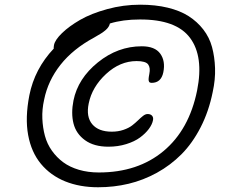

<svg xmlns="http://www.w3.org/2000/svg" viewBox="-20 -749 969 818"><path d="M397.9 48.8Q319.8 48.8 257.6 23.7Q195.3 -1.5 154.3 -51Q113.3 -100.6 99.9 -173.8Q86.4 -247.1 105 -342.8Q127.4 -455.6 209 -542Q208 -544.4 210 -557.1Q214.4 -579.1 244.4 -608.2Q274.4 -637.2 321.3 -664.3Q368.2 -691.4 436.8 -710.2Q505.4 -729 577.1 -729Q642.1 -729 694.6 -716.3Q747.1 -703.6 783.7 -680.2Q820.3 -656.7 846.2 -623.3Q872.1 -589.8 883.3 -548.6Q894.5 -507.3 896.2 -458.7Q897.9 -410.2 886.2 -356.9Q869.6 -274.4 834.7 -206.5Q799.8 -138.7 753.2 -91.8Q706.5 -44.9 648.4 -12.9Q590.3 19 527.8 33.9Q465.3 48.8 397.9 48.8ZM168 -324.2Q158.7 -282.7 160.4 -243.7Q162.1 -204.6 171.4 -170.2Q180.7 -135.7 201.2 -106.9Q221.7 -78.1 249.5 -57.6Q277.3 -37.1 316.2 -25.6Q355 -14.2 400.9 -14.2Q567.4 -14.2 676.8 -105.5Q786.1 -196.8 819.8 -363.8Q848.6 -508.3 789.8 -587.4Q731 -666.5 576.2 -666Q503.4 -666 448.2 -648.9Q445.3 -634.3 430.4 -621.1Q415.5 -607.9 380.9 -588.9Q291 -540.5 237.5 -472.7Q184.1 -404.8 168 -324.2ZM441.9 -124Q380.4 -124 342.3 -151.6Q304.2 -179.2 293.2 -222.7Q282.2 -266.1 293 -320.8Q312 -414.6 397 -483.2Q481.9 -551.8 584 -551.8Q640.1 -551.8 662.8 -520.3Q685.5 -488.8 675.8 -440.9Q666.5 -396 626 -396Q618.7 -396 615.7 -399.9Q612.8 -403.8 613 -411.6Q613.3 -419.4 616.2 -434.1Q621.6 -460.4 611.1 -474.6Q600.6 -488.8 562 -488.8Q491.2 -488.8 431.6 -433.6Q372.1 -378.4 357.9 -308.1Q346.2 -251.5 373 -219.7Q399.9 -188 456.1 -188Q483.4 -188 506.1 -195.8Q528.8 -203.6 543 -214.6Q557.1 -225.6 568.4 -236.6Q579.6 -247.6 589.6 -255.4Q599.6 -263.2 608.9 -263.2Q621.6 -263.2 627.9 -255.9Q634.3 -248.5 631.8 -236.8Q628.4 -218.8 614 -199.5Q599.6 -180.2 576.4 -163.1Q553.2 -146 517.8 -135Q482.4 -124 441.9 -124Z"/></svg>

Font: Shantell Sans Bouncy
Style: Italic
Weight: 300
Italic angle: -11.31°
Designer: Stephen Nixon, Anya Danilova, Shantell Martin
Foundry: Arrow Type
Version: Version 1.006;[9816181b4]